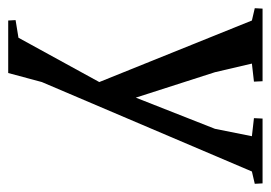

<svg xmlns="http://www.w3.org/2000/svg" viewBox="-131 -323 660 468"><g transform="rotate(90 199.0 -89.0)"><path d="M383 -373 165 139 143 221H15L14 203L57 196L165 -1L15 -373L-15 -380L-14 -399H163L164 -378L120 -373L141 -283L203 -90L279 -283L297 -373L253 -378L254 -399H412L413 -380Z"/></g></svg>

Font: Balthazar
Style: Regular
Weight: 400
Designer: Dario Manuel Muhafara
Foundry: Dario Manuel Muhafara
Version: Version 1.000